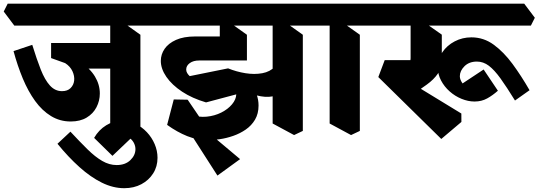

<svg xmlns="http://www.w3.org/2000/svg" viewBox="-76 -674 2859 1019"><path d="M299.2 -29.2Q242 -29.2 194.8 -58Q147.5 -86.8 110.5 -137.9Q73.5 -189 45.1 -257Q16.8 -325 -4.2 -402.8L95.2 -436Q118.5 -360.5 140.2 -305.1Q162 -249.8 189.1 -220Q216.2 -190.2 253.2 -190.2Q282.2 -190.2 298.6 -206.5Q315 -222.8 317.6 -246.6Q320.2 -270.5 308.5 -296Q296.8 -321.5 269.8 -339L195.2 -365.8V-404.8L225.2 -397.2Q300.2 -377.8 351.1 -344.2Q402 -310.8 427.9 -267.9Q453.8 -225 453.8 -177.8Q453.8 -139.2 436.1 -105Q418.5 -70.8 384 -50Q349.5 -29.2 299.2 -29.2ZM332.2 -309.8 195.2 -397V-445.8H556.2L550.2 -309.8ZM622.8 42.8 509 -18.5V-589.8L564.8 -563.8L669.2 -489.5V20.8ZM0 -538 -56.2 -612.8 -35.2 -654.5H744.2L800.5 -579.8L779.5 -538Z M583.2 324.8Q524 324.8 464.5 295.4Q405 266 345.8 212.9Q286.5 159.8 229 89L297.8 24.8Q347.8 78.5 388.4 118.5Q429 158.5 466.5 180.2Q504 202 543.2 202Q588.8 202 615.8 176Q642.8 150 642.8 117.5Q642.8 102.5 636.2 88Q629.8 73.5 616.5 62L520.8 153.2L423.5 57.8Q448 15.2 487.9 -9.2Q527.8 -33.8 572.2 -33.8Q610 -33.8 643.6 -17Q677.2 -0.2 703.5 27.6Q729.8 55.5 744.9 90.9Q760 126.2 760 163.5Q760 209.8 737 246.1Q714 282.5 674.4 303.6Q634.8 324.8 583.2 324.8Z M1484.8 42.8 1371 -18.5V-589.8L1426.8 -563.8L1531.2 -489.5V20.8ZM1386.2 -167Q1353.8 -155.2 1308.5 -162.9Q1263.2 -170.5 1214.8 -195.2Q1166.2 -220 1121 -257.2L1134.5 -311.2Q1178.8 -293.2 1226.5 -285.5Q1274.2 -277.8 1315.9 -285.4Q1357.5 -293 1383.2 -320.5ZM1291.5 -538 1235.2 -612.8 1256.2 -654.5H1606.2L1662.5 -579.8L1641.5 -538ZM1029.5 69.8Q971 69.8 917.8 48.5Q864.5 27.2 811 -11.2L846.2 -146.2L920 -144.8L994 -36L937.2 -65.2Q979.5 -50.5 1021.2 -54.8Q1063 -59 1098.1 -76.5Q1133.2 -94 1155.1 -120Q1177 -146 1178 -173.2L1017.5 -130.5Q944.2 -152 890.5 -187.5Q836.8 -223 807.1 -265.9Q777.5 -308.8 777.5 -350.8Q777.5 -385.2 797.6 -414.8Q817.8 -444.2 858.4 -462.4Q899 -480.5 960 -480.5H1143.2L1234.5 -353H981.5Q950 -353 931.1 -339.1Q912.2 -325.2 912.2 -305.2Q912.2 -295.2 917.2 -286.6Q922.2 -278 930.8 -270L1134.5 -311.2Q1214.8 -282 1255.5 -228Q1296.2 -174 1296.2 -114.2Q1296.2 -70.5 1277.5 -39Q1258.8 -7.5 1228.4 13.5Q1198 34.5 1162.1 47Q1126.2 59.5 1091.2 64.6Q1056.2 69.8 1029.5 69.8ZM1078 257.8 902 -16.5 975 -17 1198.2 170.5ZM1234.5 -353 1090.5 -369.2V-589.8L1130 -563.8L1234.5 -489.5ZM744 -538 687.8 -612.8 708.8 -654.5H1328.5L1384.8 -579.8L1363.8 -538Z M1787.2 42.8 1673.5 -18.5V-589.8L1729.2 -563.8L1833.8 -489.5V20.8ZM1606 -538 1549.8 -612.8 1570.8 -654.5H1908.8L1965 -579.8L1944 -538Z M2442.5 -135.2Q2408.5 -135.2 2373.8 -149.4Q2339 -163.5 2310.5 -188.8Q2282 -214 2264.8 -246.8Q2247.5 -279.5 2247.5 -316.5Q2247.5 -361 2271.9 -397Q2296.2 -433 2337.1 -454.4Q2378 -475.8 2425.8 -475.8Q2490.8 -475.8 2544 -437Q2597.2 -398.2 2644 -334.8Q2690.8 -271.2 2734.5 -195.2L2657.2 -140.5Q2613.2 -212 2580.5 -257.4Q2547.8 -302.8 2518.5 -325Q2489.2 -347.2 2455 -347.2Q2414.2 -347.2 2389.4 -322.8Q2364.5 -298.2 2364.5 -269.5Q2364.5 -259.8 2368.4 -250.1Q2372.2 -240.5 2379 -231.2L2490.8 -305.2L2566.5 -192.5Q2539.2 -168.2 2509.8 -151.8Q2480.2 -135.2 2442.5 -135.2ZM2115.2 -538 2059 -612.8 2080 -654.5H2706.2L2762.5 -579.8L2741.5 -538ZM2266 63.5 1931.8 -265 1965.8 -355H2118L2085 -247L2372.5 -71.5L2372.8 -26.8ZM2102 -165 1998.2 -270.5Q2025.2 -283 2049 -296.1Q2072.8 -309.2 2088 -326.2Q2103.2 -343.2 2103.2 -365.2V-587.8L2166.5 -561.8L2268.8 -490V-357.8Q2268.8 -314.2 2247.8 -283.2Q2226.8 -252.2 2189.2 -225.1Q2151.8 -198 2102 -165ZM1909 -538 1852.8 -612.8 1873.8 -654.5H2385.8L2442 -579.8L2421 -538Z"/></svg>

Font: Eczar
Style: Regular
Weight: 400
Designer: Vaibhav Singh
Foundry: Rosetta Type Foundry
Version: Version 2.000